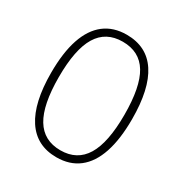

<svg xmlns="http://www.w3.org/2000/svg" viewBox="-167 -842 935 979"><g transform="rotate(30 300.0 -352.5)"><path d="M300 8Q183 8 122.5 -84Q62 -176 62 -352Q62 -471 89 -551Q116 -631 169 -672Q222 -713 300 -713Q418 -713 478 -622Q538 -531 538 -353Q538 -235 511 -154.5Q484 -74 431 -33Q378 8 300 8ZM300 -33Q398 -33 445.5 -111.5Q493 -190 493 -353Q493 -517 446 -594.5Q399 -672 300 -672Q202 -672 154.5 -594Q107 -516 107 -353Q107 -190 154.5 -111.5Q202 -33 300 -33Z"/></g></svg>

Font: Nunito ExtraLight ExtraLight
Style: Regular
Weight: 250
Version: Version 3.602